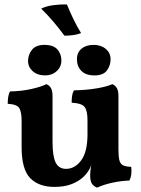

<svg xmlns="http://www.w3.org/2000/svg" viewBox="-20 -854 650 883"><path d="M230.2 5.6Q158.5 5.6 119 -34.7Q79.4 -75 79.4 -177.7V-296.3Q79.4 -338.6 69.1 -356.3Q58.9 -374.1 15.5 -376.7Q15.5 -391.9 17.5 -406.4Q19.5 -420.9 25.6 -433.5Q79.1 -434.5 124.4 -444.7Q169.8 -455 193.3 -467Q206.5 -461.9 214.1 -449.3Q221.6 -436.6 221.6 -412.6V-201.7Q221.6 -134.7 236.2 -106.1Q250.8 -77.4 283.7 -77.4Q324.3 -77.4 353.4 -116.5Q382.4 -155.6 382.4 -237.4V-301.3Q382.4 -343.6 369.7 -361.3Q356.9 -379.1 309.5 -381.7Q309.5 -396.9 311.3 -411.4Q313.1 -425.9 319.7 -438.5Q376.9 -439.5 425.2 -447.7Q473.4 -456 496.4 -467Q509.6 -461.9 517.1 -449.3Q524.7 -436.6 524.7 -412.6V-133.5L400.7 -97.6Q394.7 -79.9 385.4 -66.1Q376.1 -52.3 364.6 -41.3Q342.3 -20 309.1 -7.2Q275.9 5.6 230.2 5.6ZM426.5 9Q410.2 2.4 402.4 -9.7Q394.7 -21.8 394.7 -48.5Q394.7 -64.2 398 -85.5Q401.3 -106.8 407.3 -129.7L524.7 -167.3Q524.7 -136 528.7 -118.4Q532.7 -100.8 545.4 -94.1Q558.1 -87.3 583.5 -86.8Q585.6 -70.5 583.8 -54.1Q582.1 -37.7 574.9 -23.6Q539 -22.6 499.2 -14.3Q459.4 -6.1 426.5 9ZM414.7 -507.2Q374.8 -507.2 354.3 -527.9Q333.8 -548.6 333.8 -581.4Q333.8 -612.8 355.1 -630.2Q376.3 -647.6 410.7 -647.6Q444.6 -647.6 466.6 -628.9Q488.6 -610.2 488.6 -581.4Q488.6 -553.1 471.9 -530.2Q455.2 -507.2 414.7 -507.2ZM186.9 -507.2Q152.5 -507.2 130.7 -526.4Q109 -545.6 109 -573.4Q109 -602.1 127 -624.9Q144.9 -647.6 184.4 -647.6Q225.3 -647.6 243.8 -626.9Q262.3 -606.2 262.3 -575.4Q262.3 -546.6 240.8 -526.9Q219.3 -507.2 186.9 -507.2ZM276.4 -689.9Q251.1 -724.2 225.1 -754.7Q199.2 -785.2 169.5 -814.3Q192.8 -825.9 225.1 -830.2Q257.5 -834.5 287.7 -833.6Q299.7 -803.6 316.6 -768.4Q333.4 -733.1 352.9 -701.7Q337.1 -695.6 318 -692.8Q298.8 -689.9 276.4 -689.9Z"/></svg>

Font: Vollkorn
Style: Regular
Weight: 400
Designer: Friedrich Althausen
Foundry: Friedrich Althausen
Version: Version 5.001